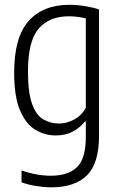

<svg xmlns="http://www.w3.org/2000/svg" viewBox="-20 -570 510 820"><path d="M199.5 230Q168.5 230 134 224.5Q99.5 219 72 208.5V158Q105.5 169.5 136.5 175Q167.5 180.5 196.5 180.5Q271 180.5 308.8 144Q346.5 107.5 346.5 15V-51.5H343Q325 -27.5 293.2 -9.5Q261.5 8.5 218.5 8.5Q171.5 8.5 131 -15.8Q90.5 -40 65.5 -98.5Q40.5 -157 40.5 -260Q40.5 -410.5 102 -480Q163.5 -549.5 277 -549.5Q308.5 -549.5 343.8 -543.8Q379 -538 403 -529.5V8.5Q403 128.5 351 179.2Q299 230 199.5 230ZM232 -42.5Q265.5 -42.5 297.2 -59.8Q329 -77 346.5 -110V-491.5Q333 -495 312.8 -497.8Q292.5 -500.5 274.5 -500.5Q190.5 -500.5 145 -447.5Q99.5 -394.5 99.5 -265.5Q99.5 -174.5 117 -126.2Q134.5 -78 164.8 -60.2Q195 -42.5 232 -42.5Z"/></svg>

Font: Encode Sans Condensed Condensed Light
Style: Regular
Weight: 300
Width: 3
Designer: Multiple Designers
Foundry: Impallari Type
Version: Version 3.000; ttfautohint (v1.8.3) -l 8 -r 50 -G 200 -x 14 